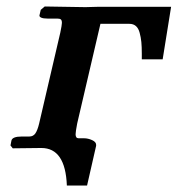

<svg xmlns="http://www.w3.org/2000/svg" viewBox="-20 -454 545 589"><path d="M106 0 19 1 12.2 -7.8 15.1 -22.9Q18.1 -35.2 46.9 -35.2H69.8Q82 -35.2 88.6 -44.9Q95.2 -54.7 100.1 -75.2L165 -354Q169.9 -377.4 169.9 -383.8Q169.9 -391.6 166.7 -394.3Q163.6 -397 155.8 -397H126Q112.8 -397 106.4 -399.9Q100.1 -402.8 101.1 -407.2L105 -423.8L117.2 -434.1L242.2 -432.1Q248 -432.1 260.5 -432.6Q272.9 -433.1 279.8 -433.1H504.9L479 -272H415V-290Q415 -310.5 413.6 -325.2Q412.1 -339.8 408.4 -353.5Q404.8 -367.2 397 -374Q389.2 -380.9 377 -380.9H288.1L216.8 -75.2Q211.9 -49.8 211.9 -42Q211.9 -29.8 221.2 -29.8H237.8Q250 -29.8 262.5 -24.2Q274.9 -18.6 274.9 -9.8V-6.8L247.1 115.2H185.1Q180.7 0 106.9 0Z"/></svg>

Font: Linux Libertine G
Style: Bold Italic
Weight: 700
Italic angle: -11.5°
Designer: Philipp H. Poll
Foundry: Philipp H. Poll
Version: Version 4.1.0